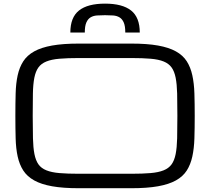

<svg xmlns="http://www.w3.org/2000/svg" viewBox="-20 -1001 1134 1037"><path d="M359.9 -825.2Q359.9 -907.2 406.7 -944.3Q453.6 -981.4 547.4 -981.4Q641.1 -981.4 688 -944.3Q734.9 -907.2 734.9 -825.2H656.7Q656.7 -860.4 648.4 -879.4Q640.1 -898.4 625.5 -907.2Q610.8 -916 590.8 -917.5Q570.8 -918.9 547.4 -918.9Q523.9 -918.9 503.9 -917.5Q483.9 -916 469.2 -907.2Q454.6 -898.4 446.3 -879.4Q438 -860.4 438 -825.2ZM688.5 -765.6Q774.4 -765.6 833.3 -755.1Q892.1 -744.6 930.2 -723.4Q968.3 -702.1 988.8 -669.9Q1009.3 -637.7 1018.8 -594.2Q1028.3 -550.8 1030 -496.1Q1031.7 -441.4 1031.7 -375Q1031.7 -308.6 1030 -253.9Q1028.3 -199.2 1018.8 -155.8Q1009.3 -112.3 988.8 -80.1Q968.3 -47.9 930.2 -26.6Q892.1 -5.4 833.3 5.1Q774.4 15.6 688.5 15.6H406.2Q320.3 15.6 261.5 5.1Q202.6 -5.4 164.6 -26.6Q126.5 -47.9 105.7 -80.1Q85 -112.3 75.4 -155.8Q65.9 -199.2 64.5 -253.9Q63 -308.6 63 -375Q63 -441.4 64.5 -496.1Q65.9 -550.8 75.4 -594.2Q85 -637.7 105.7 -669.9Q126.5 -702.1 164.6 -723.4Q202.6 -744.6 261.5 -755.1Q320.3 -765.6 406.2 -765.6ZM688.5 -62.5Q750.5 -62.5 793.2 -66.2Q835.9 -69.8 863.8 -81.1Q891.6 -92.3 906.7 -113.3Q921.9 -134.3 928.7 -168.9Q935.5 -203.6 936.8 -254.2Q938 -304.7 938 -375Q938 -445.3 936.8 -495.8Q935.5 -546.4 928.7 -581.1Q921.9 -615.7 906.7 -636.7Q891.6 -657.7 864 -668.9Q836.4 -680.2 793.7 -683.8Q751 -687.5 688.5 -687.5H406.2Q343.8 -687.5 301 -683.8Q258.3 -680.2 230.5 -668.9Q202.6 -657.7 187.5 -636.7Q172.4 -615.7 165.5 -581.1Q158.7 -546.4 157.7 -495.8Q156.7 -445.3 156.7 -375Q156.7 -304.7 158 -254.2Q159.2 -203.6 166 -168.9Q172.9 -134.3 187.7 -113.3Q202.6 -92.3 230.5 -81.1Q258.3 -69.8 301 -66.2Q343.8 -62.5 406.2 -62.5Z"/></svg>

Font: Michroma
Style: Regular
Weight: 400
Version: Version 1.000